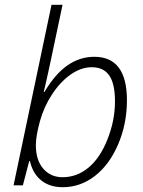

<svg xmlns="http://www.w3.org/2000/svg" viewBox="-20 -780 602 808"><path d="M244.1 7.8Q189 7.8 153.3 -21Q117.7 -49.8 106 -102.1H103L76.2 0H37.1L196.8 -759.8H243.2Q179.2 -453.1 164.1 -393.1H167Q212.4 -469.2 264.2 -505.1Q315.9 -541 377 -541Q514.2 -541 514.2 -357.9Q514.2 -258.8 477.1 -172.4Q439.9 -85.9 378.9 -39.1Q317.9 7.8 244.1 7.8ZM366.2 -497.1Q321.8 -497.1 278.3 -467Q234.9 -437 200 -384.3Q165 -331.5 147.9 -269.5Q130.9 -207.5 130.9 -168.9Q130.9 -106 162.1 -70.1Q193.4 -34.2 243.2 -34.2Q303.7 -34.2 352.5 -74.7Q401.4 -115.2 432.6 -194.3Q463.9 -273.4 463.9 -353Q463.9 -427.2 439.9 -462.2Q416 -497.1 366.2 -497.1Z"/></svg>

Font: TypoPRO Open Sans
Style: Italic
Weight: 300
Italic angle: -12°
Foundry: Ascender Corporation
Version: Version 1.10